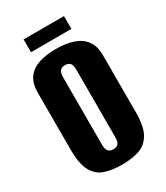

<svg xmlns="http://www.w3.org/2000/svg" viewBox="-182 -791 762 881"><g transform="rotate(-30 199.5 -350.0)"><path d="M198 12Q147 12 108.5 -0.5Q70 -13 48.5 -51Q27 -89 27 -165V-466Q27 -517 48.5 -546Q70 -575 108.5 -587.5Q147 -600 198 -600Q249 -600 288 -587.5Q327 -575 349.5 -546Q372 -517 372 -466V-166Q372 -89 349.5 -51Q327 -13 288 -0.5Q249 12 198 12ZM198 -69Q208 -69 216.5 -73Q225 -77 229 -86.5Q233 -96 233 -112V-472Q233 -487 229 -497Q225 -507 216.5 -511Q208 -515 198 -515Q188 -515 180 -511Q172 -507 167.5 -497Q163 -487 163 -472V-112Q163 -96 167.5 -86.5Q172 -77 180 -73Q188 -69 198 -69ZM93 -644V-712H307V-644Z"/></g></svg>

Font: Alumni Sans ExtraBold
Style: Regular
Weight: 800
Designer: Robert E. Leuschke
Foundry: Robert E. Leuschke
Version: Version 1.018